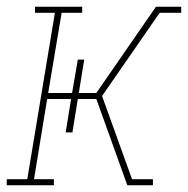

<svg xmlns="http://www.w3.org/2000/svg" viewBox="-26 -550 558 570"><path d="M-6 0V-18H55L137 -512H78V-530H218V-512H157L117 -274H188L205 -373H224L208 -274H260L437 -530H512V-512H448L277 -265L366 -18H428V0H352L260 -256H205L189 -157H169L185 -256H114L75 -18H134V0Z"/></svg>

Font: Iosevka Slab Thin Oblique
Style: Regular
Weight: 100
Italic angle: -9°
Monospace: yes
Designer: Belleve Invis
Foundry: Belleve Invis
Version: Version 11.1.0; ttfautohint (v1.8.3)